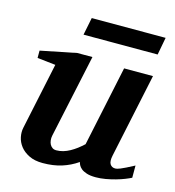

<svg xmlns="http://www.w3.org/2000/svg" viewBox="-103 -754 779 853"><g transform="rotate(15 287.0 -327.5)"><path d="M571.8 -27.8Q561.5 -22.5 543.7 -15.4Q525.9 -8.3 504.2 -2.2Q482.4 3.9 459 8.1Q435.5 12.2 414.1 12.2Q388.2 12.2 372.1 6.8Q356 1.5 346.9 -6.1Q337.9 -13.7 334 -21.7Q330.1 -29.8 329.1 -35.2Q295.9 -12.2 257.3 0Q218.8 12.2 169.9 12.2Q132.8 12.2 107.2 -0.5Q81.5 -13.2 66.7 -32.2Q51.8 -51.3 47.1 -74Q42.5 -96.7 46.9 -117.2L111.8 -423.8L27.8 -433.1V-466.8L192.9 -500H262.2L180.2 -117.2Q177.7 -105.5 179 -94.7Q180.2 -84 184.6 -75.9Q189 -67.9 196.3 -63Q203.6 -58.1 212.9 -58.1Q229.5 -58.1 245.4 -62.7Q261.2 -67.4 276.1 -75.7Q291 -84 305.2 -94.7Q319.3 -105.5 333 -118.2L411.1 -487.8H543.9L461.9 -100.1Q456.1 -72.3 464.1 -60.1Q472.2 -47.9 487.8 -47.9Q491.7 -47.9 496.8 -49.1Q502 -50.3 511 -54Q520 -57.6 534.4 -64.7Q548.8 -71.8 571.8 -84ZM539.1 -585.9H198.2L214.4 -666.5H554.2Z"/></g></svg>

Font: Charis SIL CyrE
Style: Bold Italic
Weight: 700
Italic angle: -11°
Foundry: SIL International
Version: Version 5.000